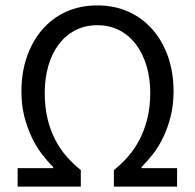

<svg xmlns="http://www.w3.org/2000/svg" viewBox="-20 -688 718 708"><path d="M45 0V-68H176V-72Q155 -93 134 -120.5Q113 -148 96.5 -183Q80 -218 69.5 -259.5Q59 -301 59 -351Q59 -420 79 -478Q99 -536 135.5 -578.5Q172 -621 223.5 -644.5Q275 -668 339 -668Q403 -668 454.5 -644.5Q506 -621 543 -578.5Q580 -536 600 -478Q620 -420 620 -351Q620 -301 609.5 -259.5Q599 -218 582.5 -183Q566 -148 544.5 -120.5Q523 -93 502 -72V-68H633V0H400V-61Q428 -83 452.5 -111Q477 -139 495 -174Q513 -209 523.5 -251.5Q534 -294 534 -346Q534 -399 520.5 -444.5Q507 -490 482 -523.5Q457 -557 421 -576Q385 -595 339 -595Q293 -595 257 -576Q221 -557 196 -523.5Q171 -490 158 -444.5Q145 -399 145 -346Q145 -294 155 -251.5Q165 -209 183 -174Q201 -139 225.5 -111Q250 -83 278 -61V0Z"/></svg>

Font: CV Source Sans
Style: Regular
Weight: 400
Designer: Paul D. Hunt
Foundry: Adobe Systems Incorporated
Version: Version 3.001